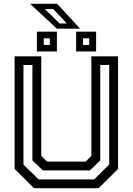

<svg xmlns="http://www.w3.org/2000/svg" viewBox="-20 -999 704 1019"><path d="M160.5 0 57.5 -103V-700H199V-172L229.5 -141.5H434.5L465 -172V-700H606.5V-103L503.5 0ZM184.5 -47H480L559.5 -125.5V-654H512V-147.5L457.5 -94.5H207.5L152 -147.5V-654H104.5V-125.5ZM384 -726V-831H490V-726ZM176 -726V-831H282V-726ZM212 -760.5H244.5V-795.5H212ZM420.5 -760.5H453.5V-795.5H420.5ZM405 -847H281.5L139.5 -979H283ZM334.5 -874.5 262.5 -951H218L296 -874.5Z"/></svg>

Font: Tourney Thin Medium
Style: Regular
Weight: 500
Version: Version 1.015